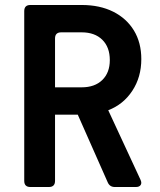

<svg xmlns="http://www.w3.org/2000/svg" viewBox="-20 -750 640 770"><path d="M101.9 0Q77.2 0 77.2 -24.7V-705.3Q77.2 -730 101.9 -730H307.5Q380.1 -730 433.8 -703.2Q487.4 -676.4 517.1 -627.7Q546.7 -578.9 546.7 -513Q546.7 -440.7 510.7 -386Q474.8 -331.2 414.1 -307.9L543.4 -29.3Q549.5 -16.3 544.2 -8.2Q538.8 0 524.9 0H440.4Q420.3 0 412.1 -18.5L291.9 -290.1H200.7V-24.7Q200.7 0 176 0ZM200.7 -399.8H307.5Q360 -399.8 390.2 -429.1Q420.4 -458.5 420.4 -508.9Q420.4 -560.9 390.2 -590.6Q360 -620.3 307.5 -620.3H225.4Q200.7 -620.3 200.7 -595.7Z"/></svg>

Font: Pitagon Sans Mono
Style: Regular
Weight: 400
Monospace: yes
Designer: Travis Tran
Foundry: Pitagon
Version: Version 1.001;gftools[0.9.26]